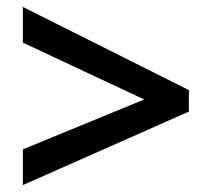

<svg xmlns="http://www.w3.org/2000/svg" viewBox="-20 -639 612 554"><path d="M46 -208V-105L525 -317V-379L46 -619V-516L396 -352Z"/></svg>

Font: Noto Sans Ol Chiki SemiBold
Style: Regular
Weight: 600
Designer: Monotype Design Team, Lewis McGuffie
Foundry: Monotype Imaging Inc.
Version: Version 2.003